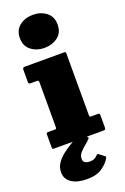

<svg xmlns="http://www.w3.org/2000/svg" viewBox="-191 -852 749 1148"><g transform="rotate(-20 183.0 -278.0)"><path d="M61.5 -690Q61.5 -741 96.8 -768Q132 -795 181.5 -795Q231 -795 266.2 -768Q301.5 -741 301.5 -690Q301.5 -639 266.2 -612Q231 -585 181.5 -585Q132 -585 96.8 -612Q61.5 -639 61.5 -690ZM72 -415H29.5Q16.5 -415 16.5 -425V-506Q16.5 -520 31.5 -520H279Q286 -520 288.8 -518.5Q291.5 -517 291.5 -510V-117.5Q291.5 -110 293 -107.5Q294.5 -105 302 -105H342.5Q351 -105 353.8 -103.2Q356.5 -101.5 356.5 -93V-15.5Q356.5 -4.5 352.5 -2.2Q348.5 0 337.5 0H28.5Q21 0 18.8 -2.2Q16.5 -4.5 16.5 -12.5V-90.5Q16.5 -100 18.8 -102.5Q21 -105 30 -105H68.5Q76 -105 78.8 -106.5Q81.5 -108 81.5 -116V-402Q81.5 -415 72 -415ZM151.5 239.5Q90.5 239.5 54.5 215.5Q18.5 191.5 18.5 148.5Q18.5 116 36 90.5Q53.5 65 79.8 44.8Q106 24.5 133.5 8.2Q161 -8 181 -21.5Q189.5 -27 203 -20.8Q216.5 -14.5 220 -11.5Q234.5 0 240.8 4.2Q247 8.5 241 15.5Q229.5 28.5 210.5 43.5Q191.5 58.5 176.5 75.8Q161.5 93 161.5 113.5Q161.5 132.5 173.5 139.2Q185.5 146 204 146Q222.5 146 233.5 139.8Q244.5 133.5 252 125.5Q260 117 266.5 122L298.5 147Q303.5 150.5 303.5 153Q303.5 155.5 300.5 161Q285.5 188.5 249.8 214Q214 239.5 151.5 239.5Z"/></g></svg>

Font: Besley* Narrow Fatface
Style: Regular
Weight: 900
Width: 4
Designer: Owen Earl
Foundry: indestructible type*
Version: Version 3.000; ttfautohint (v1.8.3)